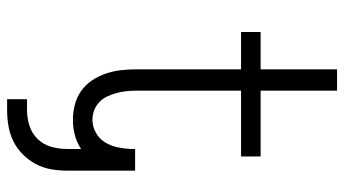

<svg xmlns="http://www.w3.org/2000/svg" viewBox="-234 -541 968 540"><g transform="rotate(90 250.0 -271.0)"><path d="M259 193V137H290Q312 137 334 130Q356 123 371.5 106.5Q387 90 393 68.5Q399 47 399 24V-15Q381 -3 360 2.5Q339 8 317 8Q296 8 274.5 2.5Q253 -3 235.5 -15.5Q218 -28 206 -46Q194 -64 187 -84.5Q180 -105 177.5 -126.5Q175 -148 175 -170V-465H70V-520H175V-735H235V-520H420V-465H235V-170Q235 -156 236.5 -142Q238 -128 241.5 -115Q245 -102 251 -89Q257 -76 267 -66.5Q277 -57 290 -52Q303 -47 317 -47Q336 -47 353 -56.5Q370 -66 380 -82Q390 -98 394 -116.5Q398 -135 399 -154V-167H460V24Q460 47 456 69.5Q452 92 441.5 112Q431 132 414.5 148.5Q398 165 378 175Q358 185 335.5 189Q313 193 290 193Z"/></g></svg>

Font: Iosevka Curly Slab Light
Style: Regular
Weight: 300
Monospace: yes
Designer: Belleve Invis
Foundry: Belleve Invis
Version: Version 22.1.2; ttfautohint (v1.8.4)